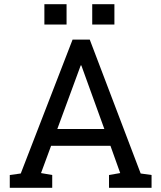

<svg xmlns="http://www.w3.org/2000/svg" viewBox="-20 -901 772 921"><path d="M26.9 0ZM26.9 -61.5 79.6 -68.8 328.1 -710.9H410.6L654.8 -68.8L707 -61.5V0H502.9V-61.5L556.6 -70.8L509.8 -201.7H225.1L176.8 -70.8L230.5 -61.5V0H26.9ZM254.9 -282.2H480.5L370.1 -587.4H367.2ZM528.8 -783.2H422.4V-880.9H528.8ZM299.3 -783.2H192.9V-880.9H299.3Z"/></svg>

Font: TypoPRO Roboto Slab
Style: Regular
Weight: 400
Designer: Google
Version: Version 1.100263; 2013; ttfautohint (v0.94.20-1c74) -l 8 -r 